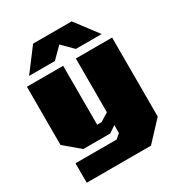

<svg xmlns="http://www.w3.org/2000/svg" viewBox="-212 -879 1124 1206"><g transform="rotate(-30 350.5 -275.5)"><path d="M85 -575 208 -738H488L611 -575H424L348 -651L272 -575ZM63 187V46H361L394 18V-40L346 -7H150L39 -101V-523H302V-96H334L394 -133V-523H657V50L529 187Z"/></g></svg>

Font: Tomorrow ExtraBold
Style: Regular
Weight: 800
Designer: Tony de Marco, Monica Rizzolli
Foundry: Just in Type
Version: Version 2.002